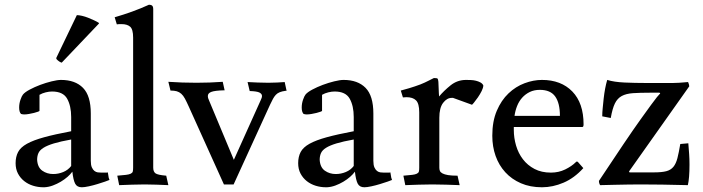

<svg xmlns="http://www.w3.org/2000/svg" viewBox="-20 -780 2974 812"><path d="M305 -716Q314 -716 327 -713Q340 -710 352.5 -705Q365 -700 377 -694.5Q389 -689 397 -684Q399 -682 399 -681L241 -515Q230 -518 219 -530Q218 -531 218 -535ZM281 -190Q236 -182 208 -173.5Q180 -165 164 -155Q148 -145 142.5 -132.5Q137 -120 137 -104Q139 -72 159 -58Q179 -44 205 -44Q227 -44 247.5 -52.5Q268 -61 281 -78ZM429 -50Q434 -50 436 -51L438 -39Q439 -28 443 -19Q439 -17 424.5 -12Q410 -7 392 -1.5Q374 4 355.5 8Q337 12 326 12Q306 12 298 -3Q290 -18 286 -54Q278 -43 265.5 -32Q253 -21 237 -11.5Q221 -2 203.5 4.5Q186 11 168 12H163Q141 12 120 5.5Q99 -1 82.5 -14Q66 -27 56 -46Q46 -65 46 -90Q46 -117 56.5 -137Q67 -157 94 -172Q121 -187 166.5 -199.5Q212 -212 281 -225V-285Q281 -332 264 -362.5Q247 -393 200 -393Q188 -393 173.5 -389.5Q159 -386 147 -379V-311Q147 -310 140.5 -307.5Q134 -305 124 -302.5Q114 -300 102.5 -298Q91 -296 82 -296Q77 -296 69 -298Q61 -306 61 -325Q61 -342 66.5 -358Q72 -374 77 -380Q85 -390 105.5 -401Q126 -412 150 -421Q174 -430 198.5 -436Q223 -442 238 -442Q298 -442 331 -408.5Q364 -375 364 -300V-100Q364 -82 368.5 -72Q373 -62 379.5 -57Q386 -52 393.5 -51Q401 -50 408 -50Z M628 -71Q628 -54 637.5 -47Q647 -40 683 -37L692 3Q663 2 642 1Q621 0 592 0Q564 0 538.5 1Q513 2 484 3L476 -37Q500 -39 513 -40.5Q526 -42 533 -45.5Q540 -49 541.5 -54.5Q543 -60 543 -71V-621Q543 -656 530.5 -667Q518 -678 494 -678Q489 -678 484 -678Q479 -678 474 -677L465 -707Q503 -718 539 -731Q575 -744 610 -760Q619 -760 623.5 -756Q628 -752 628 -741V-71Z M927 0 778 -330Q769 -350 762 -363Q755 -376 746.5 -383.5Q738 -391 727.5 -394Q717 -397 701 -397L692 -434Q721 -432 751 -431Q781 -430 811 -430Q840 -430 866.5 -431Q893 -432 922 -434L930 -398H926Q889 -397 874 -391.5Q859 -386 859 -374Q859 -365 865 -353L969 -104L1082 -355Q1084 -360 1086 -364.5Q1088 -369 1088 -374Q1088 -383 1077.5 -388.5Q1067 -394 1036 -395L1027 -433Q1053 -432 1069.5 -431Q1086 -430 1115 -430Q1139 -430 1152.5 -431Q1166 -432 1184 -433L1192 -396H1188Q1173 -394 1163 -390Q1153 -386 1146.5 -379Q1140 -372 1134.5 -362Q1129 -352 1122 -337L968 0Z M1476 -190Q1431 -182 1403 -173.5Q1375 -165 1359 -155Q1343 -145 1337.5 -132.5Q1332 -120 1332 -104Q1334 -72 1354 -58Q1374 -44 1400 -44Q1422 -44 1442.5 -52.5Q1463 -61 1476 -78ZM1624 -50Q1629 -50 1631 -51L1633 -39Q1634 -28 1638 -19Q1634 -17 1619.5 -12Q1605 -7 1587 -1.5Q1569 4 1550.5 8Q1532 12 1521 12Q1501 12 1493 -3Q1485 -18 1481 -54Q1473 -43 1460.5 -32Q1448 -21 1432 -11.5Q1416 -2 1398.5 4.5Q1381 11 1363 12H1358Q1336 12 1315 5.5Q1294 -1 1277.5 -14Q1261 -27 1251 -46Q1241 -65 1241 -90Q1241 -117 1251.5 -137Q1262 -157 1289 -172Q1316 -187 1361.5 -199.5Q1407 -212 1476 -225V-285Q1476 -332 1459 -362.5Q1442 -393 1395 -393Q1383 -393 1368.5 -389.5Q1354 -386 1342 -379V-311Q1342 -310 1335.5 -307.5Q1329 -305 1319 -302.5Q1309 -300 1297.5 -298Q1286 -296 1277 -296Q1272 -296 1264 -298Q1256 -306 1256 -325Q1256 -342 1261.5 -358Q1267 -374 1272 -380Q1280 -390 1300.5 -401Q1321 -412 1345 -421Q1369 -430 1393.5 -436Q1418 -442 1433 -442Q1493 -442 1526 -408.5Q1559 -375 1559 -300V-100Q1559 -82 1563.5 -72Q1568 -62 1574.5 -57Q1581 -52 1588.5 -51Q1596 -50 1603 -50Z M1837 -372Q1857 -396 1885.5 -419Q1914 -442 1951 -442Q1961 -442 1972 -441.5Q1983 -441 1993 -438.5Q2003 -436 2011.5 -431.5Q2020 -427 2024 -419Q2024 -409 2017 -395Q2010 -381 2001 -368Q1992 -355 1984.5 -346Q1977 -337 1976 -337L1896 -366H1890Q1870 -366 1854 -345Q1838 -324 1838 -282V-71Q1838 -63 1840.5 -57Q1843 -51 1851.5 -46.5Q1860 -42 1875 -39.5Q1890 -37 1915 -37L1924 3Q1895 2 1866 1Q1837 0 1808 0Q1780 0 1751.5 1Q1723 2 1694 3L1686 -37Q1710 -39 1723 -40.5Q1736 -42 1743 -45.5Q1750 -49 1751.5 -54.5Q1753 -60 1753 -71V-305Q1753 -342 1739.5 -355.5Q1726 -369 1699 -369Q1695 -369 1691.5 -368.5Q1688 -368 1684 -368L1675 -397Q1687 -400 1710.5 -407Q1734 -414 1758 -423Q1778 -431 1792 -438.5Q1806 -446 1815 -450Q1828 -450 1830.5 -447.5Q1833 -445 1834 -434L1836 -386Z M2153 -243V-230Q2153 -197 2162.5 -164.5Q2172 -132 2191.5 -106.5Q2211 -81 2240.5 -65.5Q2270 -50 2310 -50Q2343 -50 2370.5 -63.5Q2398 -77 2415 -94Q2418 -97 2420 -97Q2422 -97 2425 -94L2447 -69Q2409 -27 2363.5 -7.5Q2318 12 2272 12Q2222 12 2183 -5Q2144 -22 2117 -51.5Q2090 -81 2076 -120.5Q2062 -160 2062 -206Q2062 -267 2081 -311.5Q2100 -356 2130.5 -385Q2161 -414 2198.5 -428Q2236 -442 2272 -442Q2353 -442 2400.5 -393Q2448 -344 2448 -254Q2448 -243 2443 -243ZM2348 -290Q2348 -344 2328 -372Q2308 -400 2263 -400Q2239 -400 2220.5 -391Q2202 -382 2188.5 -367Q2175 -352 2167 -332Q2159 -312 2156 -290Z M2891 -174Q2893 -149 2894.5 -128.5Q2896 -108 2896 -84Q2896 -26 2889 3Q2773 0 2688 0Q2663 0 2634.5 0.5Q2606 1 2581.5 1.5Q2557 2 2539.5 2.5Q2522 3 2518 3Q2513 -5 2513 -15Q2574 -107 2616.5 -170Q2659 -233 2688 -273.5Q2717 -314 2733.5 -336.5Q2750 -359 2758.5 -369.5Q2767 -380 2769.5 -382Q2772 -384 2772 -384Q2772 -386 2771 -387Q2770 -387 2769.5 -387.5Q2769 -388 2768 -388H2730Q2686 -388 2657 -386Q2628 -384 2609.5 -374Q2591 -364 2580.5 -342.5Q2570 -321 2563 -281L2527 -288Q2527 -305 2529 -323.5Q2531 -342 2533 -363Q2538 -408 2548 -442Q2577 -433 2621 -431Q2665 -429 2714 -429H2774Q2789 -429 2801 -429Q2813 -429 2825.5 -429Q2838 -429 2853 -430Q2868 -431 2890 -433Q2892 -429 2893.5 -423.5Q2895 -418 2895 -415L2641 -56Q2640 -53 2641 -52Q2642 -51 2645 -51H2747Q2779 -51 2798 -56Q2817 -61 2828 -74.5Q2839 -88 2845 -111.5Q2851 -135 2857 -171Z"/></svg>

Font: Lusitana
Style: Regular
Weight: 400
Designer: Ana Paula Megda
Foundry: Ana Paula Megda
Version: Version 1.000; ttfautohint (v1.1) -l 8 -r 50 -G 200 -x 14 -D